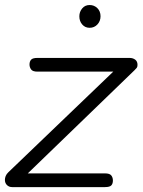

<svg xmlns="http://www.w3.org/2000/svg" viewBox="-27 -764 582 784"><path d="M-7 -29.5Q-7 -37 -3.8 -45.2Q-0.5 -53.5 7.5 -61L435.5 -471.5H126Q106.5 -471.5 100 -480.5Q93.5 -489.5 93.5 -500.5Q93.5 -513 100 -520.2Q106.5 -527.5 126 -527.5H502Q515.5 -527.5 525 -520.5Q534.5 -513.5 534.5 -499Q534.5 -491 531.2 -486.8Q528 -482.5 522 -477L86.5 -56H401.5Q421 -56 427.5 -47.5Q434 -39 434 -27Q434 -14 427.5 -7Q421 0 401.5 0H22.5Q10 0 1.5 -8.2Q-7 -16.5 -7 -29.5ZM339 -650.5Q320.5 -650.5 308.8 -664Q297 -677.5 297 -697.5Q297 -715.5 308.5 -729.5Q320 -743.5 339 -743.5Q357.5 -743.5 370.5 -730.8Q383.5 -718 383.5 -697.5Q383.5 -678 370.8 -664.2Q358 -650.5 339 -650.5Z"/></svg>

Font: Edu QLD Hand
Style: Regular
Weight: 400
Designer: Tina and Corey Anderson, Eben Sorkin
Foundry: Sorkin Type Co.
Version: Version 2.000